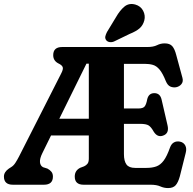

<svg xmlns="http://www.w3.org/2000/svg" viewBox="-27 -939 982 976"><path d="M424.5 -133.5V-250.5H232.5L188.5 -161Q174.5 -133 176.2 -114.5Q178 -96 192 -89L214 -82Q226.5 -75.5 234.2 -66Q242 -56.5 242 -41.5Q242 0 196.5 0H38.5Q-7 0 -7 -41.5Q-7 -64.5 18 -82L30.5 -90Q42 -97 51.2 -111.2Q60.5 -125.5 70 -144L283.5 -564.5Q295.5 -587 291.8 -597.5Q288 -608 271 -616Q243.5 -629.5 243.5 -658.5Q243.5 -700 289 -700H721.5Q752.5 -700 771 -709.2Q789.5 -718.5 810 -718.5Q836 -718.5 848.5 -704.5Q861 -690.5 869 -659L900.5 -543Q905.5 -524.5 895.5 -511.8Q885.5 -499 868 -495.5Q853 -493 839 -499Q825 -505 816 -526.5Q800 -566.5 784.2 -585.2Q768.5 -604 750.2 -609.2Q732 -614.5 708 -614.5H603V-387.5H676Q701 -387.5 709 -398.8Q717 -410 721.5 -435Q729 -465 756.5 -465.5Q787 -466 794.5 -432.5L824.5 -302.5Q834.5 -260.5 801.5 -249.5Q773.5 -239.5 754.5 -269.5Q741.5 -293 728.8 -301.2Q716 -309.5 683.5 -309.5H603V-155.5Q603 -120.5 615.8 -103Q628.5 -85.5 660 -85.5H717.5Q746.5 -85.5 767.5 -93Q788.5 -100.5 805 -122.5Q821.5 -144.5 837 -188.5Q844 -208 857.5 -215.2Q871 -222.5 888 -219Q906.5 -215 914.8 -199.5Q923 -184 917 -161.5L887 -42Q878.5 -11.5 865.8 2.8Q853 17 827.5 17Q806.5 17 787.8 8.5Q769 0 737.5 0H398Q353 0 353 -41.5Q353 -72 380.5 -86L400.5 -93.5Q411.5 -98.5 418 -107Q424.5 -115.5 424.5 -133.5ZM412.5 -615.5 274.5 -335.5H424.5V-615.5ZM562.5 -851.5Q582.5 -886.5 605.5 -905.5Q628.5 -924.5 660.5 -916Q688.5 -908 700.8 -884Q713 -860 706.5 -835Q700 -810.5 682.8 -795.2Q665.5 -780 632 -766.5L553.5 -728.5Q542.5 -723.5 531 -725Q519.5 -726.5 513 -734.5Q506 -744 508.5 -754.5Q511 -765 517 -776.5Z"/></svg>

Font: Fraunces 144pt S100
Style: Bold
Weight: 700
Version: Version 1.000; ttfautohint (v1.8.3)